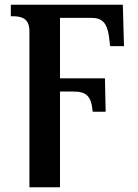

<svg xmlns="http://www.w3.org/2000/svg" viewBox="-20 -556 585 816"><path d="M105 240H235V-167H292C348 -167 368 -147 374 -81H429L426 -223H235V-480H370C413 -480 435 -459 443 -402L448 -360H507L502 -536H26V-487H33C70 -487 105 -479 105 -424Z"/></svg>

Font: Noto Serif Semi
Style: Regular
Weight: 600
Designer: Monotype Design Team
Foundry: Monotype Imaging Inc.
Version: Version 1.002